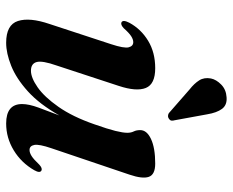

<svg xmlns="http://www.w3.org/2000/svg" viewBox="-85 -643 738 608"><g transform="rotate(90 284.0 -339.0)"><path d="M519.5 -101.5Q529.5 -97 519 -78.5Q495.5 -37.5 456 -13.5Q416.5 10.5 371 10.5Q309.5 10.5 309.5 -40Q309.5 -61.5 320.8 -92.2Q332 -123 345.5 -158Q310 -95 269.2 -58.2Q228.5 -21.5 188.5 -5.5Q148.5 10.5 115.5 10.5Q58.5 10.5 46.5 -26.8Q34.5 -64 56 -127L120 -322Q133.5 -363 129.8 -377.5Q126 -392 113.5 -392Q105 -392 94.8 -385.5Q84.5 -379 69.5 -362Q58.5 -351.5 51 -354.5Q41.5 -359 52 -379.5Q72 -416.5 109 -439Q146 -461.5 196 -461.5Q246.5 -461.5 258.5 -431.8Q270.5 -402 252 -346L187.5 -149.5Q171.5 -104 176.5 -86Q181.5 -68 204 -68Q226 -68 256.5 -89.2Q287 -110.5 318.2 -155Q349.5 -199.5 373.5 -268.5Q388.5 -311 394.5 -335.2Q400.5 -359.5 400.5 -373Q400.5 -385 396.2 -393.5Q392 -402 392 -414Q392 -435 420.2 -448.2Q448.5 -461.5 498 -461.5Q533 -461.5 540 -441.2Q547 -421 533 -380L449.5 -133Q436 -93.5 439 -78.5Q442 -63.5 455 -63.5Q463.5 -63.5 474 -70Q484.5 -76.5 501.5 -94.5Q512.5 -104.5 519.5 -101.5ZM342 -626 361 -522Q362.5 -517.5 362 -513.2Q361.5 -509 357 -505.5Q348.5 -499 338.5 -504.5L263 -570.5Q244.5 -585 234.5 -600.8Q224.5 -616.5 228.5 -638Q232 -655 247.8 -670.5Q263.5 -686 288 -687.5Q312.5 -689.5 324.8 -673Q337 -656.5 342 -626Z"/></g></svg>

Font: Fraunces 72pt SemiBold
Style: Italic
Weight: 600
Italic angle: -16°
Version: Version 1.000;[b76b70a41]